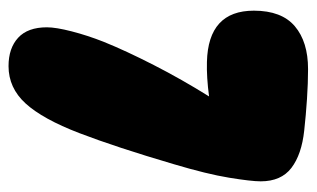

<svg xmlns="http://www.w3.org/2000/svg" viewBox="-166 -565 742 450"><g transform="rotate(90 205.0 -340.0)"><path d="M142 -691Q174 -691 212 -688.5Q250 -686 286 -682Q342 -676 373.5 -652Q405 -628 405 -580Q405 -558 396.5 -506Q388 -454 365 -377Q325 -241 292 -155Q259 -69 222.5 -29Q186 11 135 11Q93 11 68.5 -11.5Q44 -34 44 -79Q44 -100 53.5 -137Q63 -174 78 -212Q99 -264 132.5 -329.5Q166 -395 206 -459Q161 -453 125 -454Q5 -457 5 -564Q5 -629 41.5 -660Q78 -691 142 -691Z"/></g></svg>

Font: DynaPuff Condensed
Style: Bold
Weight: 700
Width: 3
Designer: Toshi Omagari, Jennifer Daniel
Foundry: Google Fonts
Version: Version 2.000; ttfautohint (v1.8.4.7-5d5b)